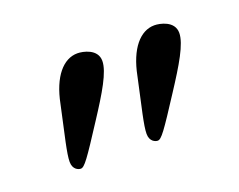

<svg xmlns="http://www.w3.org/2000/svg" viewBox="-53 -647 490 394"><g transform="rotate(-20 192.5 -449.5)"><path d="M141 -562C110 -562 84 -532 73 -476C59 -411 50 -376 50 -358C50 -341 62 -337 67 -337C75 -337 85 -351 129 -419C161 -468 184 -506 184 -530C184 -556 153 -562 141 -562ZM309 -562C278 -562 252 -532 241 -476C227 -411 218 -376 218 -358C218 -341 230 -337 235 -337C243 -337 253 -351 297 -419C329 -468 352 -506 352 -530C352 -556 321 -562 309 -562Z"/></g></svg>

Font: Libertinus Serif
Style: Regular
Weight: 400
Designer: Philipp H. Poll, Khaled Hosny
Foundry: Caleb Maclennan
Version: Version 7.050;RELEASE